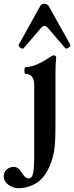

<svg xmlns="http://www.w3.org/2000/svg" viewBox="-114 -724 393 1015"><path d="M183.1 -418Q180.7 -397.9 179.9 -379.2Q179.2 -360.4 179.2 -333V-67.9Q179.2 26.4 173.8 62Q161.6 147.9 119.6 205.1Q94.7 238.8 57.6 254.9Q20.5 271 -16.1 271Q-34.7 271 -52.7 262.9Q-70.8 254.9 -82.5 240.2Q-94.2 225.6 -94.2 208Q-94.2 185.1 -77.9 171.6Q-61.5 158.2 -41 158.2Q-17.1 158.2 0 187.5Q19 219.2 37.1 219.2Q56.2 219.2 61.5 189.2Q66.9 159.2 66.9 111.8V-272Q66.9 -333 22 -333Q15.1 -333 15.1 -351.1Q15.1 -369.1 22 -369.1Q32.2 -369.1 48.8 -372.8Q65.4 -376.5 81.1 -383.3Q97.2 -390.1 120.1 -403.3Q143.1 -416.5 150.4 -422.4Q156.7 -427.2 161.1 -429.2Q165.5 -431.2 170.9 -431.2Q176.8 -431.2 179.9 -427.7Q183.1 -424.3 183.1 -418ZM11.2 -469.2Q9.3 -466.8 5.4 -466.8Q0 -466.8 -6.8 -472.2Q-18.1 -481 -14.6 -488.3L97.2 -689.5Q105.5 -704.1 118.7 -704.1Q137.2 -704.1 145 -689.5L257.3 -488.3Q261.2 -481.4 249 -472.2Q242.7 -467.3 236.3 -467.3Q232.4 -467.3 231 -469.2L142.1 -573.2Q129.4 -587.4 121.1 -587.4Q112.8 -587.4 100.1 -573.2Z"/></svg>

Font: JuniusX
Style: Bold
Weight: 700
Designer: Peter S. Baker
Foundry: Briery Creek Software
Version: Version 1.004